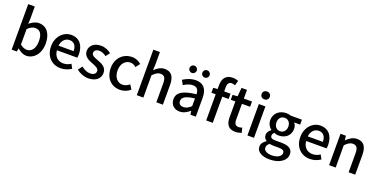

<svg xmlns="http://www.w3.org/2000/svg" viewBox="-20 -1839 6222 3159"><g transform="rotate(20 3091.0 -259.5)"><path d="M343 35C467 35 580 -73 580 -262C580 -431 501 -542 362 -542C304 -542 245 -511 198 -470L202 -564V-775H87V22H177L188 -35H191C238 9 293 35 343 35ZM202 -110V-379C247 -424 289 -446 332 -446C424 -446 461 -375 461 -260C461 -131 401 -60 321 -60C287 -60 244 -73 202 -110Z M945 35C1017 35 1080 11 1131 -23L1091 -96C1051 -70 1009 -55 960 -55C865 -55 799 -118 790 -223H1147C1150 -237 1153 -259 1153 -282C1153 -437 1074 -542 928 -542C800 -542 677 -431 677 -253C677 -71 796 35 945 35ZM789 -303C800 -399 861 -452 930 -452C1010 -452 1053 -397 1053 -303Z M1430 35C1566 35 1639 -40 1639 -132C1639 -236 1554 -270 1477 -299C1417 -321 1363 -339 1363 -386C1363 -424 1391 -454 1452 -454C1497 -454 1536 -434 1574 -406L1628 -477C1584 -512 1523 -542 1450 -542C1328 -542 1254 -473 1254 -381C1254 -288 1335 -249 1409 -221C1468 -198 1530 -176 1530 -126C1530 -84 1499 -52 1433 -52C1374 -52 1326 -77 1277 -115L1223 -41C1277 3 1354 35 1430 35Z M1985 35C2048 35 2113 12 2164 -33L2116 -109C2083 -81 2042 -59 1996 -59C1905 -59 1841 -136 1841 -253C1841 -369 1907 -447 2000 -447C2037 -447 2068 -431 2098 -404L2155 -479C2115 -514 2064 -542 1994 -542C1849 -542 1722 -436 1722 -253C1722 -70 1836 35 1985 35Z M2278 -775V22H2393V-368C2441 -417 2476 -443 2527 -443C2592 -443 2620 -405 2620 -310V22H2735V-324C2735 -464 2683 -542 2566 -542C2491 -542 2436 -501 2388 -455L2393 -564V-775Z M3029 35C3095 35 3154 2 3204 -41H3208L3217 22H3311V-309C3311 -455 3248 -542 3111 -542C3023 -542 2946 -506 2889 -470L2932 -392C2979 -422 3033 -448 3091 -448C3172 -448 3195 -392 3196 -328C2967 -303 2867 -242 2867 -124C2867 -27 2934 35 3029 35ZM2940 -695C2940 -660 2967 -632 3003 -632C3040 -632 3067 -660 3067 -695C3067 -731 3040 -759 3003 -759C2967 -759 2940 -731 2940 -695ZM2978 -132C2978 -194 3033 -236 3196 -255V-120C3151 -79 3112 -56 3064 -56C3015 -56 2978 -78 2978 -132ZM3165 -695C3165 -660 3192 -632 3229 -632C3265 -632 3292 -660 3292 -695C3292 -731 3265 -759 3229 -759C3192 -759 3165 -731 3165 -695Z M3493 -436V22H3608V-436H3719V-528H3608V-598C3608 -665 3632 -697 3681 -697C3700 -697 3721 -692 3741 -683L3764 -770C3739 -780 3704 -788 3667 -788C3544 -788 3493 -710 3493 -597V-528L3418 -522V-436Z M4004 35C4044 35 4081 25 4112 15L4091 -70C4075 -63 4051 -57 4032 -57C3975 -57 3952 -91 3952 -157V-436H4095V-528H3952V-680H3856L3843 -528L3757 -522V-436H3837V-158C3837 -42 3880 35 4004 35Z M4215 -528V22H4330V-528ZM4201 -700C4201 -658 4230 -631 4272 -631C4314 -631 4344 -658 4344 -700C4344 -741 4314 -768 4272 -768C4230 -768 4201 -741 4201 -700Z M4690 269C4866 269 4978 183 4978 77C4978 -17 4910 -57 4780 -57H4679C4609 -57 4587 -78 4587 -111C4587 -138 4599 -153 4617 -169C4641 -158 4669 -152 4694 -152C4809 -152 4900 -221 4900 -341C4900 -383 4885 -420 4864 -442H4969V-528H4774C4753 -536 4725 -542 4694 -542C4580 -542 4481 -469 4481 -345C4481 -279 4516 -227 4554 -198V-194C4523 -172 4492 -135 4492 -92C4492 -47 4514 -18 4542 -1V4C4491 35 4462 78 4462 124C4462 220 4558 269 4690 269ZM4560 107C4560 79 4574 51 4607 27C4630 32 4655 35 4681 35H4764C4831 35 4867 49 4867 95C4867 146 4803 193 4707 193C4616 193 4560 161 4560 107ZM4590 -345C4590 -419 4636 -461 4694 -461C4752 -461 4798 -418 4798 -345C4798 -271 4751 -226 4694 -226C4637 -226 4590 -271 4590 -345Z M5309 35C5381 35 5444 11 5495 -23L5455 -96C5415 -70 5373 -55 5324 -55C5229 -55 5163 -118 5154 -223H5511C5514 -237 5517 -259 5517 -282C5517 -437 5438 -542 5292 -542C5164 -542 5041 -431 5041 -253C5041 -71 5160 35 5309 35ZM5153 -303C5164 -399 5225 -452 5294 -452C5374 -452 5417 -397 5417 -303Z M5645 -528V22H5760V-368C5808 -417 5843 -443 5894 -443C5959 -443 5987 -405 5987 -310V22H6102V-324C6102 -464 6050 -542 5933 -542C5858 -542 5802 -501 5751 -452H5748L5739 -528Z"/></g></svg>

Font: コーポレート・ロゴ ver3 Medium
Style: Regular
Weight: 500
Designer: [KANA_main] LOGOTYPE.JP [Source Han Sans] Ryoko NISHIZUKA 西塚涼子 (kana, bopomofo & ideographs); Paul D. Hunt (Latin, Greek
Version: Version 12.001;FEAKit 1.0